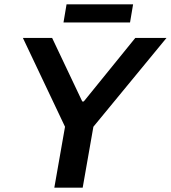

<svg xmlns="http://www.w3.org/2000/svg" viewBox="-20 -860 783 880"><path d="M271 -757H576L590 -840H285ZM229 0H359L408 -279L743 -686H600L364 -395H357L219 -686H85L278 -279Z"/></svg>

Font: Archivo SemiBold
Style: Italic
Weight: 600
Italic angle: -10°
Designer: Hector Gatti
Foundry: Omnibus-Type
Version: Version 2.001